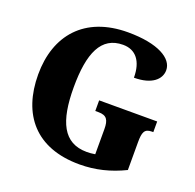

<svg xmlns="http://www.w3.org/2000/svg" viewBox="-128 -858 1017 1001"><g transform="rotate(20 380.5 -357.0)"><path d="M413 10C501 10 581 -10 661 -49V-203C661 -258 669 -280 710 -280H718V-339H396V-280H414C460 -280 473 -258 473 -207V-68C455 -65 440 -64 427 -64C296 -64 248 -169 248 -358C248 -548 294 -654 415 -654C485 -654 526 -604 526 -512C626 -512 671 -556 671 -606C671 -671 585 -724 417 -724C176 -724 51 -574 51 -358C51 -137 169 10 413 10Z"/></g></svg>

Font: Noto Serif Georgian SemiCondensed Black
Style: Regular
Weight: 900
Width: 4
Designer: Monotype Design Team, Akaki Razmadze
Foundry: Google LLC
Version: Version 2.003